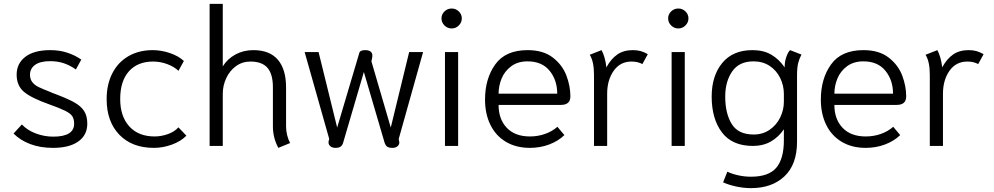

<svg xmlns="http://www.w3.org/2000/svg" viewBox="-20 -754 5137 992"><path d="M50 -64 93 -111Q121 -81 165 -64.5Q209 -48 255 -48Q363 -48 363 -115Q363 -139 353.5 -153.5Q344 -168 317 -181.5Q290 -195 234 -215Q143 -247 104.5 -279Q66 -311 66 -368Q66 -426 111 -460.5Q156 -495 240 -495Q289 -495 330 -481Q371 -467 400 -446L372 -395Q341 -417 309 -427.5Q277 -438 239 -438Q188 -438 161.5 -419Q135 -400 135 -368Q135 -345 147 -329.5Q159 -314 180 -304Q201 -294 244 -277Q249 -274 254.5 -272.5Q260 -271 264 -269Q330 -244 364 -225Q398 -206 414.5 -180.5Q431 -155 431 -115Q431 -56 384.5 -23Q338 10 254 10Q188 10 136.5 -9.5Q85 -29 50 -64Z M531 -242Q531 -318 560.5 -375.5Q590 -433 644 -464Q698 -495 769 -495Q813 -495 857.5 -480Q902 -465 930 -439L902 -388Q882 -408 846 -422Q810 -436 771 -436Q691 -436 646 -385.5Q601 -335 601 -242Q601 -153 648 -101Q695 -49 779 -49Q813 -49 847 -61Q881 -73 902 -96L943 -53Q915 -24 868.5 -7Q822 10 775 10Q662 10 596.5 -58Q531 -126 531 -242Z M1390 -101V-303Q1390 -371 1362 -403.5Q1334 -436 1274 -436Q1232 -436 1199.5 -412.5Q1167 -389 1149 -350.5Q1131 -312 1131 -269V0H1063V-734H1131V-411Q1155 -450 1196.5 -472.5Q1238 -495 1289 -495Q1373 -495 1415.5 -445.5Q1458 -396 1458 -302V-101Q1458 -77 1464 -54Q1470 -31 1479 -15L1418 10Q1390 -42 1390 -101Z M1678 -25 1681 -36 1554 -485H1626L1722 -95L1836 -479Q1839 -495 1866 -495Q1904 -495 1904 -466Q1904 -460 1903 -457L1899 -437L1999 -95L2094 -485H2166L2040 -36L2042 -25Q2046 -11 2036 -0.5Q2026 10 2008 10Q1990 10 1981 4Q1972 -2 1967 -17L1860 -382L1753 -17Q1749 -3 1740 3.5Q1731 10 1713 10Q1695 10 1685 0Q1675 -10 1678 -25Z M2261 -659Q2261 -680 2276.5 -695Q2292 -710 2314 -710Q2335 -710 2350.5 -695Q2366 -680 2366 -659Q2366 -638 2350.5 -622.5Q2335 -607 2314 -607Q2292 -607 2276.5 -622.5Q2261 -638 2261 -659ZM2279 -485H2347V0H2279Z M2486 -239Q2486 -348 2539 -421.5Q2592 -495 2706 -495Q2787 -495 2836.5 -456.5Q2886 -418 2906.5 -363.5Q2927 -309 2927 -256Q2927 -212 2878 -212H2556Q2556 -138 2598.5 -93.5Q2641 -49 2718 -49Q2759 -49 2796 -62Q2833 -75 2860 -99L2896 -56Q2864 -25 2817.5 -7.5Q2771 10 2718 10Q2646 10 2593.5 -21.5Q2541 -53 2513.5 -109.5Q2486 -166 2486 -239ZM2859 -270Q2859 -340 2819.5 -388.5Q2780 -437 2706 -437Q2655 -437 2621 -411.5Q2587 -386 2571.5 -348Q2556 -310 2556 -270Z M3049 -368Q3049 -436 3027 -471L3088 -495Q3096 -481 3103 -457.5Q3110 -434 3113 -406Q3137 -450 3169.5 -472.5Q3202 -495 3249 -495Q3271 -495 3288.5 -490.5Q3306 -486 3327 -474L3299 -423Q3275 -436 3243 -436Q3184 -436 3150.5 -388Q3117 -340 3117 -270V0H3049Z M3432 -659Q3432 -680 3447.5 -695Q3463 -710 3485 -710Q3506 -710 3521.5 -695Q3537 -680 3537 -659Q3537 -638 3521.5 -622.5Q3506 -607 3485 -607Q3463 -607 3447.5 -622.5Q3432 -638 3432 -659ZM3450 -485H3518V0H3450Z M3716 188 3738 133Q3760 144 3793 151.5Q3826 159 3860 159Q3951 159 3990.5 113Q4030 67 4030 -29V-86Q4003 -46 3963 -23Q3923 0 3870 0Q3763 0 3710 -70Q3657 -140 3657 -255Q3657 -362 3711.5 -428.5Q3766 -495 3868 -495Q3925 -495 3965 -471.5Q4005 -448 4034 -406Q4034 -435 4042.5 -459.5Q4051 -484 4062 -495L4121 -472Q4110 -452 4104 -428.5Q4098 -405 4098 -362V-21Q4098 95 4033.5 156.5Q3969 218 3860 218Q3822 218 3783 209.5Q3744 201 3716 188ZM4030 -228V-269Q4030 -312 4011 -351Q3992 -390 3956.5 -413.5Q3921 -437 3873 -437Q3799 -437 3763 -385Q3727 -333 3727 -255Q3727 -168 3760.5 -113.5Q3794 -59 3874 -59Q3921 -59 3956.5 -83.5Q3992 -108 4011 -147Q4030 -186 4030 -228Z M4221 -239Q4221 -348 4274 -421.5Q4327 -495 4441 -495Q4522 -495 4571.5 -456.5Q4621 -418 4641.5 -363.5Q4662 -309 4662 -256Q4662 -212 4613 -212H4291Q4291 -138 4333.5 -93.5Q4376 -49 4453 -49Q4494 -49 4531 -62Q4568 -75 4595 -99L4631 -56Q4599 -25 4552.5 -7.5Q4506 10 4453 10Q4381 10 4328.5 -21.5Q4276 -53 4248.5 -109.5Q4221 -166 4221 -239ZM4594 -270Q4594 -340 4554.5 -388.5Q4515 -437 4441 -437Q4390 -437 4356 -411.5Q4322 -386 4306.5 -348Q4291 -310 4291 -270Z M4784 -368Q4784 -436 4762 -471L4823 -495Q4831 -481 4838 -457.5Q4845 -434 4848 -406Q4872 -450 4904.5 -472.5Q4937 -495 4984 -495Q5006 -495 5023.5 -490.5Q5041 -486 5062 -474L5034 -423Q5010 -436 4978 -436Q4919 -436 4885.5 -388Q4852 -340 4852 -270V0H4784Z"/></svg>

Font: Niramit Light
Style: Regular
Weight: 300
Designer: Katatrad Aksorn Co.,Ltd.
Foundry: Cadson Demak Co.,Ltd.
Version: Version 1.000; ttfautohint (v1.6)